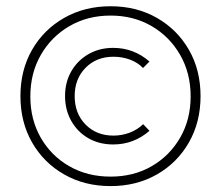

<svg xmlns="http://www.w3.org/2000/svg" viewBox="-20 -554 718 624"><path d="M339.4 50.8Q254.9 50.8 188.5 12.9Q122.1 -24.9 84.2 -91.1Q46.4 -157.2 46.4 -241.7Q46.4 -326.2 84.2 -392.1Q122.1 -458 188.5 -495.8Q254.9 -533.7 339.4 -533.7Q423.8 -533.7 490 -495.8Q556.2 -458 594 -392.1Q631.8 -326.2 631.8 -241.7Q631.8 -157.2 594 -91.1Q556.2 -24.9 490 12.9Q423.8 50.8 339.4 50.8ZM339.4 20Q414.6 20 473.1 -13.9Q531.7 -47.9 565.7 -106.9Q599.6 -166 599.6 -240.7Q599.6 -316.4 565.4 -375.7Q531.2 -435.1 472.7 -469.2Q414.1 -503.4 339.4 -503.4Q264.6 -503.4 205.8 -469.2Q147 -435.1 112.8 -375.7Q78.6 -316.4 78.6 -240.7Q78.6 -165.5 112.5 -106.4Q146.5 -47.4 205.3 -13.7Q264.2 20 339.4 20ZM465.8 -128.9Q415 -84.5 347.7 -84.5Q302.7 -84.5 267.3 -104.7Q231.9 -125 211.7 -160.9Q191.4 -196.8 191.4 -241.7Q191.4 -287.1 211.7 -322.3Q231.9 -357.4 267.3 -377.9Q302.7 -398.4 347.7 -398.4Q415 -398.4 465.8 -354L444.8 -333Q428.2 -350.6 402.8 -360.1Q377.4 -369.6 348.6 -369.6Q293.5 -369.6 258.1 -333.7Q222.7 -297.9 222.7 -241.7Q222.7 -185.1 258.1 -149.2Q293.5 -113.3 348.6 -113.3Q376.5 -113.3 401.4 -122.8Q426.3 -132.3 445.3 -150.4Z"/></svg>

Font: Kumbh Sans ExtraLight
Style: Regular
Weight: 250
Version: Version 1.005